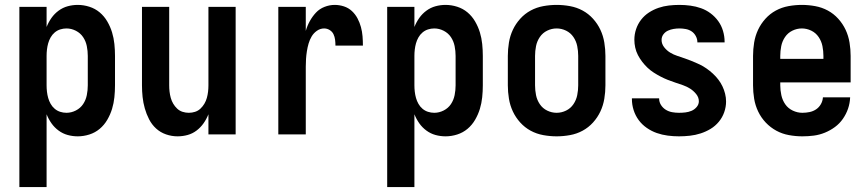

<svg xmlns="http://www.w3.org/2000/svg" viewBox="-20 -548 3540 783"><path d="M59 215V-520H170V-438Q178 -458 190 -475Q202 -492 219 -504.5Q236 -517 256 -522.5Q276 -528 297 -528Q321 -528 344.5 -520.5Q368 -513 386.5 -497.5Q405 -482 417.5 -460.5Q430 -439 437 -416Q444 -393 446.5 -368.5Q449 -344 449 -320V-200Q449 -176 446.5 -151.5Q444 -127 437 -104Q430 -81 417.5 -59.5Q405 -38 386.5 -22.5Q368 -7 344.5 0.5Q321 8 297 8Q276 8 256 2.5Q236 -3 219 -15.5Q202 -28 190 -45Q178 -62 170 -82V215ZM251 -88Q271 -88 289.5 -97.5Q308 -107 319 -123.5Q330 -140 334 -160Q338 -180 338 -200V-320Q338 -340 334 -360Q330 -380 319 -396.5Q308 -413 289.5 -422.5Q271 -432 251 -432Q238 -432 225.5 -428Q213 -424 203 -415.5Q193 -407 186.5 -395.5Q180 -384 176.5 -371.5Q173 -359 171.5 -346Q170 -333 170 -320V-200Q170 -187 171.5 -174Q173 -161 176.5 -148.5Q180 -136 186.5 -124.5Q193 -113 203 -104.5Q213 -96 225.5 -92Q238 -88 251 -88Z M704 8Q680 8 657 0Q634 -8 616.5 -24Q599 -40 588 -61.5Q577 -83 570.5 -106Q564 -129 561.5 -152.5Q559 -176 559 -200V-520H670V-200Q670 -187 671.5 -174Q673 -161 676.5 -148.5Q680 -136 686.5 -125Q693 -114 702.5 -105Q712 -96 724.5 -92Q737 -88 750 -88Q763 -88 775.5 -92Q788 -96 797.5 -105Q807 -114 813.5 -125Q820 -136 823.5 -148.5Q827 -161 828.5 -174Q830 -187 830 -200V-520H941V0H830V-82Q822 -62 810 -45Q798 -28 781.5 -15.5Q765 -3 745 2.5Q725 8 704 8Z M1115 0V-520H1227V-422Q1233 -443 1243.5 -462Q1254 -481 1268.5 -496.5Q1283 -512 1303.5 -520Q1324 -528 1345 -528Q1364 -528 1382.5 -522Q1401 -516 1415 -503Q1429 -490 1438 -473Q1447 -456 1452 -437.5Q1457 -419 1458.5 -400Q1460 -381 1460 -362H1348Q1348 -374 1346.5 -386Q1345 -398 1340 -408.5Q1335 -419 1324.5 -425.5Q1314 -432 1302 -432Q1286 -432 1272.5 -422.5Q1259 -413 1251 -399.5Q1243 -386 1238.5 -370.5Q1234 -355 1231.5 -339Q1229 -323 1228 -307.5Q1227 -292 1227 -276V0Z M1559 215V-520H1670V-438Q1678 -458 1690 -475Q1702 -492 1719 -504.5Q1736 -517 1756 -522.5Q1776 -528 1797 -528Q1821 -528 1844.5 -520.5Q1868 -513 1886.5 -497.5Q1905 -482 1917.5 -460.5Q1930 -439 1937 -416Q1944 -393 1946.5 -368.5Q1949 -344 1949 -320V-200Q1949 -176 1946.5 -151.5Q1944 -127 1937 -104Q1930 -81 1917.5 -59.5Q1905 -38 1886.5 -22.5Q1868 -7 1844.5 0.5Q1821 8 1797 8Q1776 8 1756 2.5Q1736 -3 1719 -15.5Q1702 -28 1690 -45Q1678 -62 1670 -82V215ZM1751 -88Q1771 -88 1789.5 -97.5Q1808 -107 1819 -123.5Q1830 -140 1834 -160Q1838 -180 1838 -200V-320Q1838 -340 1834 -360Q1830 -380 1819 -396.5Q1808 -413 1789.5 -422.5Q1771 -432 1751 -432Q1738 -432 1725.5 -428Q1713 -424 1703 -415.5Q1693 -407 1686.5 -395.5Q1680 -384 1676.5 -371.5Q1673 -359 1671.5 -346Q1670 -333 1670 -320V-200Q1670 -187 1671.5 -174Q1673 -161 1676.5 -148.5Q1680 -136 1686.5 -124.5Q1693 -113 1703 -104.5Q1713 -96 1725.5 -92Q1738 -88 1751 -88Z M2250 8Q2223 8 2195.5 3Q2168 -2 2144 -15Q2120 -28 2101.5 -48.5Q2083 -69 2071.5 -93.5Q2060 -118 2055.5 -145.5Q2051 -173 2051 -200V-320Q2051 -347 2055.5 -374.5Q2060 -402 2071.5 -426.5Q2083 -451 2101.5 -471.5Q2120 -492 2144 -505Q2168 -518 2195.5 -523Q2223 -528 2250 -528Q2277 -528 2304.5 -523Q2332 -518 2356 -505Q2380 -492 2398.5 -471.5Q2417 -451 2428.5 -426.5Q2440 -402 2444.5 -374.5Q2449 -347 2449 -320V-200Q2449 -173 2444.5 -145.5Q2440 -118 2428.5 -93.5Q2417 -69 2398.5 -48.5Q2380 -28 2356 -15Q2332 -2 2304.5 3Q2277 8 2250 8ZM2250 -88Q2270 -88 2288.5 -97Q2307 -106 2318.5 -123Q2330 -140 2334 -160Q2338 -180 2338 -200V-320Q2338 -340 2334 -360Q2330 -380 2318.5 -397Q2307 -414 2288.5 -423Q2270 -432 2250 -432Q2230 -432 2211.5 -423Q2193 -414 2181.5 -397Q2170 -380 2166 -360Q2162 -340 2162 -320V-200Q2162 -180 2166 -160Q2170 -140 2181.5 -123Q2193 -106 2211.5 -97Q2230 -88 2250 -88Z M2749 8Q2726 8 2703 5Q2680 2 2658.5 -5.5Q2637 -13 2617.5 -26.5Q2598 -40 2584.5 -58.5Q2571 -77 2564 -99Q2557 -121 2557 -144Q2557 -145 2557 -146Q2557 -147 2557 -147H2668Q2668 -147 2668 -147Q2668 -147 2668 -146Q2668 -132 2675.5 -120Q2683 -108 2695 -100.5Q2707 -93 2721 -90.5Q2735 -88 2749 -88Q2762 -88 2775 -89.5Q2788 -91 2800 -96Q2812 -101 2821 -111.5Q2830 -122 2830 -135Q2830 -151 2819 -164.5Q2808 -178 2794.5 -186.5Q2781 -195 2765.5 -200.5Q2750 -206 2734.5 -211Q2719 -216 2704 -222Q2689 -228 2674.5 -235.5Q2660 -243 2646 -252Q2632 -261 2620.5 -272Q2609 -283 2599 -296Q2589 -309 2581.5 -323.5Q2574 -338 2570.5 -354Q2567 -370 2567 -386Q2567 -408 2574 -429Q2581 -450 2594.5 -467.5Q2608 -485 2626.5 -497Q2645 -509 2665.5 -516Q2686 -523 2707.5 -525.5Q2729 -528 2751 -528Q2773 -528 2795.5 -525Q2818 -522 2839 -514.5Q2860 -507 2878 -493.5Q2896 -480 2909 -462Q2922 -444 2928.5 -422Q2935 -400 2935 -378Q2935 -377 2935 -376.5Q2935 -376 2935 -375H2824Q2824 -375 2824 -375.5Q2824 -376 2824 -376Q2824 -389 2817.5 -401Q2811 -413 2800.5 -420Q2790 -427 2777 -429.5Q2764 -432 2751 -432Q2739 -432 2727 -430Q2715 -428 2704 -423Q2693 -418 2685.5 -408Q2678 -398 2678 -385Q2678 -369 2688.5 -355.5Q2699 -342 2713 -333.5Q2727 -325 2742.5 -320Q2758 -315 2773.5 -309.5Q2789 -304 2804 -298Q2819 -292 2833.5 -285Q2848 -278 2861.5 -268.5Q2875 -259 2887 -248Q2899 -237 2909 -224Q2919 -211 2926 -196.5Q2933 -182 2937 -166Q2941 -150 2941 -134Q2941 -112 2933.5 -90.5Q2926 -69 2911.5 -51.5Q2897 -34 2878 -22.5Q2859 -11 2837.5 -4Q2816 3 2793.5 5.5Q2771 8 2749 8Z M3252 8Q3225 8 3197.5 3Q3170 -2 3146 -15Q3122 -28 3103 -48Q3084 -68 3072 -93Q3060 -118 3055.5 -145.5Q3051 -173 3051 -200V-320Q3051 -347 3055.5 -374.5Q3060 -402 3071.5 -426.5Q3083 -451 3101.5 -471.5Q3120 -492 3144 -505Q3168 -518 3195.5 -523Q3223 -528 3250 -528Q3277 -528 3304.5 -523Q3332 -518 3356 -505Q3380 -492 3398.5 -471.5Q3417 -451 3428.5 -426.5Q3440 -402 3444.5 -374.5Q3449 -347 3449 -320V-212H3162V-200Q3162 -180 3166.5 -159.5Q3171 -139 3182.5 -122.5Q3194 -106 3213 -97Q3232 -88 3252 -88Q3267 -88 3281.5 -91Q3296 -94 3308 -102Q3320 -110 3327.5 -123Q3335 -136 3336 -151H3447Q3446 -127 3438.5 -105Q3431 -83 3417.5 -63.5Q3404 -44 3385 -30Q3366 -16 3344 -7Q3322 2 3299 5Q3276 8 3252 8ZM3162 -308H3338V-320Q3338 -340 3334 -360Q3330 -380 3318.5 -397Q3307 -414 3288.5 -423Q3270 -432 3250 -432Q3230 -432 3211.5 -423Q3193 -414 3181.5 -397Q3170 -380 3166 -360Q3162 -340 3162 -320Z"/></svg>

Font: Iosevka SS04
Style: Bold
Weight: 700
Monospace: yes
Designer: Belleve Invis
Foundry: Belleve Invis
Version: Version 19.0.0; ttfautohint (v1.8.4)